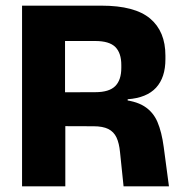

<svg xmlns="http://www.w3.org/2000/svg" viewBox="-20 -659 645 679"><path d="M417 0 404.5 -120.5Q401.5 -152.5 392 -172.8Q382.5 -193 363 -202.8Q343.5 -212.5 311 -212.5L166.5 -213V-332.5L317 -333Q366 -333 387.5 -354.5Q409 -376 409 -419V-429Q409 -471.5 387.8 -492.8Q366.5 -514 316.5 -514H165.5V-639H339Q456.5 -639 510.8 -593.5Q565 -548 565 -462.5V-449.5Q565 -385 532 -349Q499 -313 431.5 -308V-286L399.5 -307.5Q457.5 -303.5 489.5 -283.5Q521.5 -263.5 536.8 -227.8Q552 -192 559 -139L577.5 0ZM58 0V-639H210V-289.5L211 -231.5V0Z"/></svg>

Font: Anek Latin
Style: Bold
Weight: 700
Designer: Yesha Goshar
Foundry: Ek Type
Version: Version 1.003